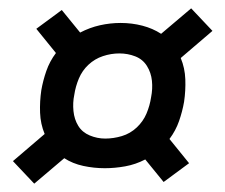

<svg xmlns="http://www.w3.org/2000/svg" viewBox="-20 -570 540 460"><path d="M62 -130 11 -184 87 -249Q77 -273 76 -300Q75 -327 79 -354Q83 -377 91 -400Q99 -423 114 -443L67 -501L128 -546L172 -492Q195 -504 219.5 -509.5Q244 -515 269 -515Q296 -515 321 -508.5Q346 -502 366 -489L438 -550L489 -496L413 -431Q423 -407 424 -380Q425 -353 421 -326Q417 -303 409 -280Q401 -257 386 -237L433 -179L372 -134L328 -188Q305 -176 280 -171.5Q255 -167 231 -167Q205 -167 179.5 -172.5Q154 -178 134 -191ZM232 -238Q252 -238 272 -244Q292 -250 307.5 -264.5Q323 -279 331 -298Q339 -317 342 -337Q346 -357 344 -376.5Q342 -396 332 -412Q322 -428 304 -435Q286 -442 266 -442Q246 -442 226.5 -435.5Q207 -429 192 -415Q177 -401 169 -382Q161 -363 158 -343Q154 -324 156 -304Q158 -284 167.5 -268.5Q177 -253 195 -245.5Q213 -238 232 -238Z"/></svg>

Font: Iosevka Slab Medium
Style: Italic
Weight: 500
Italic angle: -9°
Monospace: yes
Designer: Belleve Invis
Foundry: Belleve Invis
Version: Version 11.1.0; ttfautohint (v1.8.3)